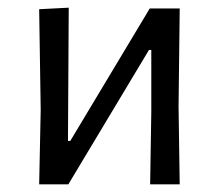

<svg xmlns="http://www.w3.org/2000/svg" viewBox="-20 -480 570 500"><path d="M82 0 86 -194 82 -456 159 -460 157 -113H163L370 -458H448L445 -202L448 0H371L374 -189V-350H368L158 0Z"/></svg>

Font: Alegreya Sans SC
Style: Regular
Weight: 400
Designer: Juan Pablo del Peral
Foundry: Huerta Tipografica
Version: Version 2.007